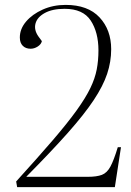

<svg xmlns="http://www.w3.org/2000/svg" viewBox="-20 -764 533 784"><path d="M61 -611Q61 -646 86.5 -676Q112 -706 154.5 -725Q197 -744 248 -744Q339 -744 386.5 -693Q434 -642 434 -563Q434 -512 417.5 -462.5Q401 -413 362.5 -355Q324 -297 257 -221.5Q190 -146 88 -43V-42H338Q375 -42 396 -50Q417 -58 431 -84Q445 -110 461 -163H474L449 0H50L46 -23Q135 -121 195.5 -191.5Q256 -262 293 -313.5Q330 -365 349 -404.5Q368 -444 375 -480.5Q382 -517 382 -558Q382 -632 350.5 -680Q319 -728 244 -728Q194 -728 163 -711Q132 -694 125 -668Q118 -642 137 -615L151 -596Q148 -583 134 -574Q120 -565 105 -565Q85 -565 73 -577Q61 -589 61 -611Z"/></svg>

Font: Display Extralight
Style: Italic
Weight: 200
Italic angle: -2°
Designer: Latin by Veronika Burian and Jose Scaglione. Greek by Irene Vlachou. Cyrillic by Vera Evstafieva
Foundry: TypeTogether
Version: Version 3.002